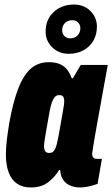

<svg xmlns="http://www.w3.org/2000/svg" viewBox="-20 -814 495 846"><path d="M116 12Q80 12 55.5 -4.5Q31 -21 18.5 -53.5Q6 -86 6 -133Q6 -162 10 -196.5Q14 -231 21 -273Q37 -362 59.5 -421.5Q82 -481 114.5 -510.5Q147 -540 195 -540Q226 -540 246 -530.5Q266 -521 277.5 -505Q289 -489 296 -469H301L336 -528H455L431 -397Q428 -380 422.5 -349Q417 -318 410.5 -283Q404 -248 398.5 -215.5Q393 -183 389.5 -161Q386 -139 386 -137Q386 -125 391.5 -119.5Q397 -114 405 -114H429L410 -4Q392 3 371.5 7.5Q351 12 332 12Q307 12 286 2Q265 -8 254 -29Q250 -37 248 -45.5Q246 -54 245 -64L241 -66Q223 -35 193 -11.5Q163 12 116 12ZM196 -140Q206 -140 212 -144Q218 -148 222.5 -157Q227 -166 230.5 -180Q234 -194 238 -215Q249 -278 254.5 -308Q260 -338 261.5 -350Q263 -362 263 -367Q263 -377 261 -383Q259 -389 254.5 -392Q250 -395 241 -395Q230 -395 222.5 -387.5Q215 -380 209 -364Q203 -348 198 -320Q187 -259 182 -229.5Q177 -200 175.5 -189Q174 -178 174 -172Q174 -155 179.5 -147.5Q185 -140 196 -140ZM283 -577Q239 -577 210 -605.5Q181 -634 181 -674Q181 -728 216.5 -761Q252 -794 306 -794Q350 -794 378.5 -765.5Q407 -737 407 -697Q407 -661 391 -634Q375 -607 347 -592Q319 -577 283 -577ZM289 -645Q302 -645 312 -650.5Q322 -656 328 -666.5Q334 -677 334 -690Q334 -705 324 -715Q314 -725 299 -725Q286 -725 276 -719.5Q266 -714 260 -704.5Q254 -695 254 -681Q254 -665 264 -655Q274 -645 289 -645Z"/></svg>

Font: Archivo ExtraCondensed Black
Style: Italic
Weight: 900
Width: 2
Italic angle: -10°
Designer: Hector Gatti
Foundry: Omnibus-Type
Version: Version 2.001